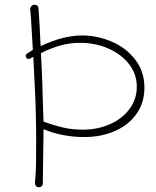

<svg xmlns="http://www.w3.org/2000/svg" viewBox="-20 -781 657 807"><path d="M587 -412Q587 -349 553.5 -302Q520 -255 462.5 -230Q405 -205 335 -205Q242 -205 163 -238L160 -10Q160 -3 155.5 1.5Q151 6 145 6Q136 6 131.5 1.5Q127 -3 127 -15Q127 -21 129.5 -46.5Q132 -72 132 -180Q132 -245 131 -282Q130 -358 120 -542L106 -535Q102 -533 100 -533Q96 -533 92 -536.5Q88 -540 88 -546Q88 -552 94 -556L118 -571L116 -608Q109 -732 107 -742V-744Q107 -750 112 -755.5Q117 -761 124 -761Q141 -761 142 -745L147 -665Q149 -612 151 -587Q245 -632 325 -632Q388 -632 448.5 -606.5Q509 -581 548 -531Q587 -481 587 -412ZM555 -416Q555 -470 522 -512Q489 -554 434.5 -577.5Q380 -601 317 -601Q272 -601 232.5 -589.5Q193 -578 152 -558Q156 -491 158 -425L159 -386Q163 -286 163 -270Q210 -253 247.5 -244.5Q285 -236 329 -236Q389 -236 441 -258.5Q493 -281 524 -322.5Q555 -364 555 -416Z"/></svg>

Font: Mali ExtraLight
Style: Regular
Weight: 275
Version: Version 1.000; ttfautohint (v1.6)